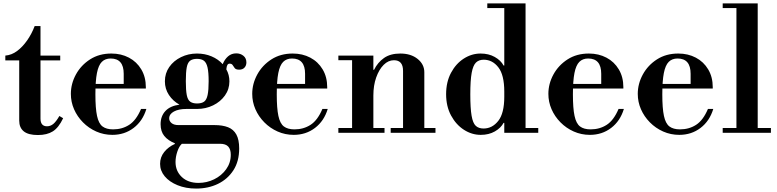

<svg xmlns="http://www.w3.org/2000/svg" viewBox="-20 -774 4528 1119"><path d="M201 13Q145 13 118.5 -8.5Q92 -30 92 -71V-422H11V-450Q48 -453 80 -477Q112 -501 138.5 -539Q165 -577 182 -622H216V-450H331V-422H216V-83Q216 -38 254 -38Q274 -38 290.5 -51.5Q307 -65 326 -98L348 -85Q322 -30 288 -8.5Q254 13 201 13Z M635 12Q585 12 541 -7.5Q497 -27 463.5 -61Q430 -95 411.5 -137.5Q393 -180 393 -227Q393 -286 422.5 -340Q452 -394 505 -428Q558 -462 629 -462Q686 -462 731.5 -438Q777 -414 803.5 -369.5Q830 -325 830 -266V-258H493V-285H701V-344Q701 -433 625 -433Q593 -433 573.5 -413.5Q554 -394 545 -348.5Q536 -303 536 -224Q536 -143 545.5 -98.5Q555 -54 577.5 -37Q600 -20 639 -20Q692 -20 733 -46.5Q774 -73 802 -139H833Q812 -69 759 -28.5Q706 12 635 12Z M1123 325Q1063 325 1015 305.5Q967 286 940 253.5Q913 221 913 181Q913 142 937 112Q961 82 999 65V61Q959 45 937.5 18.5Q916 -8 916 -50Q916 -97 944 -127Q972 -157 1026 -164Q988 -185 964.5 -220.5Q941 -256 941 -300Q941 -347 966.5 -383.5Q992 -420 1035 -441Q1078 -462 1128 -462Q1174 -462 1213 -445.5Q1252 -429 1278 -400Q1289 -428 1309 -445.5Q1329 -463 1357 -463Q1381 -463 1398.5 -449Q1416 -435 1416 -410Q1416 -392 1405 -380Q1394 -368 1374 -368Q1355 -368 1348 -377Q1341 -386 1336 -394.5Q1331 -403 1318 -403Q1310 -403 1305.5 -396Q1301 -389 1299 -370Q1308 -354 1312.5 -336.5Q1317 -319 1317 -300Q1317 -254 1291 -217.5Q1265 -181 1222 -160Q1179 -139 1128 -139H1066Q1021 -139 993.5 -124Q966 -109 966 -84Q966 -68 980 -56.5Q994 -45 1020 -45H1230Q1277 -45 1309 -32.5Q1341 -20 1357.5 10Q1374 40 1374 91Q1374 166 1340.5 218Q1307 270 1250.5 297.5Q1194 325 1123 325ZM1137 292Q1185 292 1228 271Q1271 250 1298 212.5Q1325 175 1325 128Q1325 96 1310 80Q1295 64 1263 64H1040Q1024 78 1013.5 109.5Q1003 141 1003 170Q1003 223 1039.5 257.5Q1076 292 1137 292ZM1128 -171Q1155 -171 1169.5 -181.5Q1184 -192 1190 -220.5Q1196 -249 1196 -300Q1196 -353 1189.5 -381Q1183 -409 1168.5 -420Q1154 -431 1128 -431Q1103 -431 1088.5 -420.5Q1074 -410 1068.5 -382Q1063 -354 1063 -301Q1063 -248 1068.5 -220Q1074 -192 1088.5 -181.5Q1103 -171 1128 -171Z M1692 12Q1642 12 1598 -7.5Q1554 -27 1520.5 -61Q1487 -95 1468.5 -137.5Q1450 -180 1450 -227Q1450 -286 1479.5 -340Q1509 -394 1562 -428Q1615 -462 1686 -462Q1743 -462 1788.5 -438Q1834 -414 1860.5 -369.5Q1887 -325 1887 -266V-258H1550V-285H1758V-344Q1758 -433 1682 -433Q1650 -433 1630.5 -413.5Q1611 -394 1602 -348.5Q1593 -303 1593 -224Q1593 -143 1602.5 -98.5Q1612 -54 1634.5 -37Q1657 -20 1696 -20Q1749 -20 1790 -46.5Q1831 -73 1859 -139H1890Q1869 -69 1816 -28.5Q1763 12 1692 12Z M2329 -15V-361Q2329 -423 2276 -423Q2243 -423 2216 -396Q2189 -369 2172.5 -322.5Q2156 -276 2156 -217L2136 -367H2160Q2181 -410 2218 -436Q2255 -462 2313 -462Q2375 -462 2414 -430.5Q2453 -399 2453 -353V-15ZM1952 0V-28H2221V0ZM2032 -15V-434H2156V-15ZM2257 0V-28H2518V0ZM1952 -423V-450H2156V-423Z M2782 12Q2730 12 2684 -17.5Q2638 -47 2609 -100.5Q2580 -154 2580 -225Q2580 -296 2608.5 -349.5Q2637 -403 2683 -432.5Q2729 -462 2781 -462Q2828 -462 2863.5 -442Q2899 -422 2915 -392H2939L2919 -240Q2919 -337 2884.5 -381.5Q2850 -426 2799 -426Q2771 -426 2754 -409.5Q2737 -393 2729 -349.5Q2721 -306 2721 -224Q2721 -143 2728.5 -99.5Q2736 -56 2753 -40.5Q2770 -25 2798 -25Q2849 -25 2884 -69.5Q2919 -114 2919 -210L2939 -58H2915Q2899 -28 2864 -8Q2829 12 2782 12ZM2919 0V-28H3117V0ZM2919 -15V-738H3043V-15ZM2820 -727V-754H3043V-727Z M3418 12Q3368 12 3324 -7.5Q3280 -27 3246.5 -61Q3213 -95 3194.5 -137.5Q3176 -180 3176 -227Q3176 -286 3205.5 -340Q3235 -394 3288 -428Q3341 -462 3412 -462Q3469 -462 3514.5 -438Q3560 -414 3586.5 -369.5Q3613 -325 3613 -266V-258H3276V-285H3484V-344Q3484 -433 3408 -433Q3376 -433 3356.5 -413.5Q3337 -394 3328 -348.5Q3319 -303 3319 -224Q3319 -143 3328.5 -98.5Q3338 -54 3360.5 -37Q3383 -20 3422 -20Q3475 -20 3516 -46.5Q3557 -73 3585 -139H3616Q3595 -69 3542 -28.5Q3489 12 3418 12Z M3939 12Q3889 12 3845 -7.5Q3801 -27 3767.5 -61Q3734 -95 3715.5 -137.5Q3697 -180 3697 -227Q3697 -286 3726.5 -340Q3756 -394 3809 -428Q3862 -462 3933 -462Q3990 -462 4035.5 -438Q4081 -414 4107.5 -369.5Q4134 -325 4134 -266V-258H3797V-285H4005V-344Q4005 -433 3929 -433Q3897 -433 3877.5 -413.5Q3858 -394 3849 -348.5Q3840 -303 3840 -224Q3840 -143 3849.5 -98.5Q3859 -54 3881.5 -37Q3904 -20 3943 -20Q3996 -20 4037 -46.5Q4078 -73 4106 -139H4137Q4116 -69 4063 -28.5Q4010 12 3939 12Z M4272 -15V-738H4396V-15ZM4192 0V-28H4473V0ZM4192 -727V-754H4396V-727Z"/></svg>

Font: Libre Bodoni Medium
Style: Regular
Weight: 500
Designer: Pablo Impallari, Rodrigo Fuenzalida
Foundry: Impallari Type
Version: Version 2.005;gftools[0.9.23]